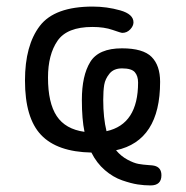

<svg xmlns="http://www.w3.org/2000/svg" viewBox="-20 -459 565 584"><path d="M56 -214Q56 -321 101 -380Q146 -439 262 -439Q305 -439 345.5 -427.5Q386 -416 386 -391Q386 -380 376 -369.5Q366 -359 352 -359Q348 -359 322.5 -368Q297 -377 261 -377Q184 -377 155 -335Q126 -293 126 -223Q126 -146 152.5 -106Q179 -66 237 -58Q229 -96 229 -155Q229 -229 254.5 -270.5Q280 -312 351 -312Q415 -312 441 -286Q467 -260 467 -210Q467 -31 333 -2Q348 16 367.5 26.5Q387 37 401 39.5Q415 42 430.5 43Q446 44 449 45Q471 50 471 74Q471 105 438 105Q419 105 399 102Q379 99 351.5 89.5Q324 80 299 58.5Q274 37 258 5Q154 3 105 -48.5Q56 -100 56 -214ZM294 -155Q294 -100 304 -60Q400 -81 400 -208Q400 -228 390 -239.5Q380 -251 351 -251Q326 -251 313 -235Q300 -219 297 -201Q294 -183 294 -155Z"/></svg>

Font: CMU Typewriter Text
Style: Regular
Weight: 500
Monospace: yes
Version: Version 0.7.0